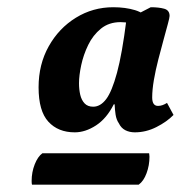

<svg xmlns="http://www.w3.org/2000/svg" viewBox="-20 -757 500 531"><path d="M186.8 -391Q140.8 -391 113.8 -420.4Q86.7 -449.8 86.7 -515.5Q86.7 -579 114.8 -629Q142.8 -679 189.9 -708Q236.9 -737 293.3 -737Q326.8 -737 353.6 -728.9Q380.4 -720.8 402.7 -695.9L383.7 -664Q377 -672.4 359.2 -684.1Q341.4 -695.8 313.5 -695.8Q281.4 -695.8 259.2 -677.8Q237.1 -659.8 223.9 -632.6Q210.7 -605.3 204.6 -576.7Q198.5 -548 198.5 -526.7Q198.5 -509.8 201.9 -494.9Q205.4 -480.1 214 -471Q222.6 -461.9 237.8 -461.9Q257.7 -461.9 273.6 -482.8Q289.5 -503.8 303.6 -555.8Q317.7 -607.8 329.6 -702.2L396.9 -737Q419.1 -737 434 -732.9Q449 -728.8 449 -712.9Q449 -708.4 444.2 -690.7Q439.4 -672.9 432.4 -647.3Q425.4 -621.7 417.9 -592.7Q410.4 -563.7 405.6 -536Q400.9 -508.4 400.9 -487.5Q400.9 -464.1 417 -464.1Q423.2 -464.1 429.3 -466.2Q435.4 -468.3 441.9 -472.4L459.9 -439.1Q441.3 -420.1 412.6 -405.6Q383.9 -391 352.9 -391Q338 -391 326.4 -397Q314.9 -403 308.7 -416Q302 -425.5 299.7 -439.8Q297.5 -454.1 297.1 -468.4H294.6Q275.1 -429.5 245.6 -410.2Q216.1 -391 186.8 -391ZM363.6 -246.3H68.5Q67.5 -249.2 67.5 -256.5Q67.5 -280.8 76 -302.4Q84.5 -324 97.3 -333.2H392.4Q392.4 -331.8 392.9 -329.1Q393.4 -326.4 393.4 -323.5Q393.4 -299.6 385.3 -277.9Q377.3 -256.1 363.6 -246.3Z"/></svg>

Font: Petrona
Style: Italic
Weight: 400
Italic angle: -9°
Designer: Ringo R. Seeber
Foundry: Ringo R. Seeber
Version: Version 2.001; ttfautohint (v1.8.3)